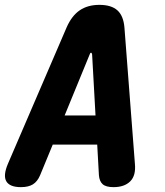

<svg xmlns="http://www.w3.org/2000/svg" viewBox="-59 -760 679 790"><path d="M348 -39 341 -165H158L106 -39Q95 -13 76.5 -1.5Q58 10 27 10Q-19 10 -33 -14Q-47 -38 -26 -87L215 -647Q236 -695 269 -717.5Q302 -740 350 -740Q399 -740 424 -717.5Q449 -695 453 -647L496 -87Q501 -38 477 -14Q453 10 408 10Q377 10 363.5 -2Q350 -14 348 -39ZM334 -285 320 -536Q319 -543 315.5 -543Q312 -543 310 -536L207 -285Z"/></svg>

Font: Maple Mono NL ExtraBold
Style: Italic
Weight: 800
Italic angle: -10°
Monospace: yes
Designer: subframe7536
Version: Version 7.000